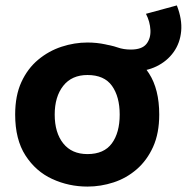

<svg xmlns="http://www.w3.org/2000/svg" viewBox="-20 -677 725 709"><path d="M469 -413 350 -433V-516Q391 -510 413.5 -502Q436 -494 463 -494Q504 -494 520.5 -514.5Q537 -535 535.5 -566Q534 -597 519 -626L633 -657Q653 -606 649 -562Q645 -518 621 -484.5Q597 -451 558 -432Q519 -413 469 -413ZM303 12Q234 12 173 -16Q112 -44 74 -103Q36 -162 36 -254Q36 -324 59 -374Q82 -424 121 -456.5Q160 -489 207.5 -504.5Q255 -520 303 -520Q372 -520 432.5 -492Q493 -464 530.5 -405.5Q568 -347 568 -254Q568 -185 545.5 -135Q523 -85 485 -52Q447 -19 399.5 -3.5Q352 12 303 12ZM303 -108Q364 -108 393 -147.5Q422 -187 422 -254Q422 -320 393.5 -360Q365 -400 303 -400Q245 -400 213.5 -360Q182 -320 182 -254Q182 -187 213.5 -147.5Q245 -108 303 -108Z"/></svg>

Font: Inclusive Sans
Style: Bold
Weight: 700
Designer: Olivia King
Foundry: Olivia King
Version: Version 2.004